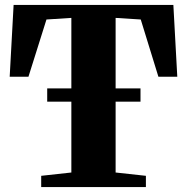

<svg xmlns="http://www.w3.org/2000/svg" viewBox="-20 -763 762 783"><path d="M271 -59.5V-690L169.5 -683.5L96 -450H19.5L35.5 -743H687L703 -450H626L554 -683.5L451.5 -690V-59.5L575 -46V0H148V-46ZM553 -402.5V-348.5H172.5V-402.5Z"/></svg>

Font: Merriweather 72pt Black
Style: Regular
Weight: 900
Version: Version 2.100